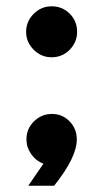

<svg xmlns="http://www.w3.org/2000/svg" viewBox="-20 -520 355 610"><path d="M144 -338Q111 -338 87 -362Q63 -386 63 -419Q63 -452 87 -476Q111 -500 144 -500Q178 -500 201.5 -476.5Q225 -453 225 -419Q225 -386 201.5 -362Q178 -338 144 -338ZM118 0Q94 -9 79 -30.5Q64 -52 64 -77Q64 -111 88 -134.5Q112 -158 145 -158Q178 -158 201 -134.5Q224 -111 224 -77Q224 -20 152 70H70Z"/></svg>

Font: Oakes Grotesk Bold
Style: Italic
Weight: 700
Italic angle: -8°
Designer: Samuel Oakes
Foundry: Samuel Oakes
Version: Version 1.000;PS 001.000;hotconv 1.0.88;makeotf.lib2.5.64775